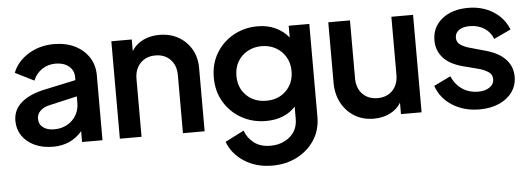

<svg xmlns="http://www.w3.org/2000/svg" viewBox="-50 -694 2914 1058"><g transform="rotate(-5 1407.0 -165.0)"><path d="M224 12Q164 12 120 -9Q76 -30 52 -66Q28 -102 28 -148Q28 -208 73 -247.5Q118 -287 200 -305L377 -343V-360Q377 -397 349 -420Q321 -443 276 -443Q233 -443 200 -420.5Q167 -398 152 -360L48 -412Q71 -473 133.5 -512Q196 -551 276 -551Q342 -551 391.5 -526.5Q441 -502 469 -459Q497 -416 497 -360V0H384V-60Q323 12 224 12ZM153 -149Q153 -118 176 -100.5Q199 -83 238 -83Q278 -83 309.5 -100.5Q341 -118 359 -148.5Q377 -179 377 -217V-253L224 -218Q191 -211 172 -192.5Q153 -174 153 -149Z M593 0V-539H706V-475Q729 -512 769 -531.5Q809 -551 859 -551Q919 -551 964.5 -525Q1010 -499 1036 -454Q1062 -409 1062 -350V0H942V-320Q942 -375 910.5 -407.5Q879 -440 828 -440Q776 -440 744.5 -407Q713 -374 713 -320V0Z M1418 221Q1329 221 1263 178.5Q1197 136 1172 68L1276 15Q1291 57 1326.5 84Q1362 111 1417 111Q1480 111 1524 74.5Q1568 38 1568 -26V-92Q1508 -27 1404 -27Q1331 -27 1270.5 -60.5Q1210 -94 1174 -153.5Q1138 -213 1138 -290Q1138 -368 1174.5 -427Q1211 -486 1271 -518.5Q1331 -551 1402 -551Q1458 -551 1501.5 -530.5Q1545 -510 1574 -474V-539H1688V-26Q1688 48 1651.5 103.5Q1615 159 1554 190Q1493 221 1418 221ZM1416 -138Q1483 -138 1525.5 -180.5Q1568 -223 1568 -289Q1568 -333 1548 -367Q1528 -401 1493.5 -420.5Q1459 -440 1415 -440Q1373 -440 1338 -421Q1303 -402 1283 -368Q1263 -334 1263 -289Q1263 -222 1306 -180Q1349 -138 1416 -138Z M1997 12Q1937 12 1891 -16Q1845 -44 1819 -93Q1793 -142 1793 -204V-539H1913V-219Q1913 -164 1944.5 -131.5Q1976 -99 2028 -99Q2079 -99 2110.5 -131.5Q2142 -164 2142 -219V-539H2262V0H2148V-63Q2126 -27 2086.5 -7.5Q2047 12 1997 12Z M2582 12Q2498 12 2433.5 -28Q2369 -68 2344 -139L2437 -184Q2458 -136 2496 -111Q2534 -86 2582 -86Q2622 -86 2646.5 -103Q2671 -120 2671 -148Q2671 -175 2648 -189Q2625 -203 2600 -210L2508 -234Q2437 -253 2402 -293Q2367 -333 2367 -388Q2367 -461 2422 -506Q2477 -551 2567 -551Q2646 -551 2705.5 -513.5Q2765 -476 2790 -412L2696 -368Q2681 -407 2647 -428.5Q2613 -450 2567 -450Q2529 -450 2507.5 -434.5Q2486 -419 2486 -393Q2486 -367 2506.5 -353.5Q2527 -340 2551 -333L2647 -306Q2717 -286 2753.5 -246.5Q2790 -207 2790 -151Q2790 -103 2763.5 -66Q2737 -29 2690 -8.5Q2643 12 2582 12Z"/></g></svg>

Font: Plus Jakarta Display Medium
Style: Regular
Weight: 500
Designer: Gumpita Rahayu
Foundry: Tokotype Studio
Version: Version 1.000